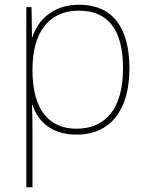

<svg xmlns="http://www.w3.org/2000/svg" viewBox="-20 -558 623 810"><path d="M313 -538C203 -538 139 -472 117 -402H115L113 -528H91V232H117V15C117 -27 117 -71 115 -116H117C139 -46 198 10 303 10C444 10 526 -91 526 -269C526 -445 453 -538 313 -538ZM313 -513C435 -513 499 -434 499 -269C499 -101 426 -15 303 -15C189 -15 117 -92 117 -262V-265C117 -421 185 -513 313 -513Z"/></svg>

Font: Noto Sans Gurmukhi UI Thin
Style: Regular
Weight: 100
Designer: Jelle Bosma - Monotype Design Team
Foundry: Monotype Imaging Inc.
Version: Version 2.004